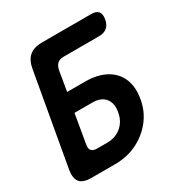

<svg xmlns="http://www.w3.org/2000/svg" viewBox="-170 -858 939 987"><g transform="rotate(-30 300.0 -365.0)"><path d="M88 0Q40 0 21.5 -23Q3 -46 11 -94L107 -636Q115 -684 142 -707Q169 -730 217 -730H509Q539 -730 551 -715.5Q563 -701 558 -671Q553 -641 535 -626Q517 -611 487 -611H278Q253 -611 240 -599Q227 -587 222 -564L202 -445H307Q381 -445 430.5 -418Q480 -391 501 -341.5Q522 -292 510 -224Q499 -159 459.5 -108.5Q420 -58 361 -29Q302 0 229 0ZM152 -163Q147 -139 157 -127.5Q167 -116 190 -116H249Q300 -116 334.5 -145.5Q369 -175 377 -224Q386 -274 362 -303.5Q338 -333 287 -333H181Z"/></g></svg>

Font: Maple Mono
Style: Bold Italic
Weight: 700
Italic angle: -10°
Monospace: yes
Designer: subframe7536
Version: Version 7.000